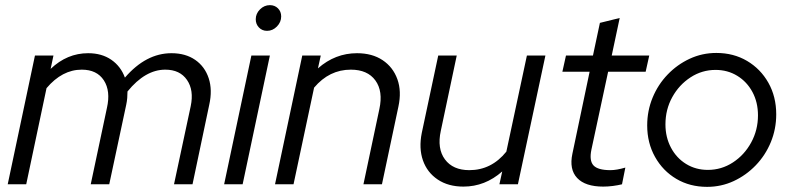

<svg xmlns="http://www.w3.org/2000/svg" viewBox="-20 -717 3080 747"><path d="M10 0 116 -501H188L177 -449Q241 -510 323 -510Q376 -510 413 -484.5Q450 -459 466 -415Q548 -510 647 -510Q702 -510 739.5 -484Q777 -458 792 -412.5Q807 -367 794 -309L729 0H657L722 -304Q735 -366 707.5 -406Q680 -446 623 -446Q545 -446 476 -361Q476 -349 475 -336Q474 -323 471 -309L405 0H333L396 -297Q411 -363 384 -404.5Q357 -446 298 -446Q222 -446 161 -374L82 0Z M1019 -597Q1000 -597 987.5 -610Q975 -623 975 -642Q975 -664 991.5 -680.5Q1008 -697 1030 -697Q1049 -697 1061.5 -684.5Q1074 -672 1074 -653Q1074 -631 1057.5 -614Q1041 -597 1019 -597ZM852 0 958 -501H1030L924 0Z M1050 0 1156 -501H1228L1217 -451Q1284 -510 1369 -510Q1428 -510 1468.5 -483Q1509 -456 1526 -409Q1543 -362 1530 -302L1466 0H1394L1456 -293Q1471 -362 1440.5 -404Q1410 -446 1345 -446Q1261 -446 1202 -376L1122 0Z M1783 9Q1724 9 1683 -18.5Q1642 -46 1625.5 -93Q1609 -140 1621 -200L1685 -501H1757L1695 -208Q1680 -139 1711 -97Q1742 -55 1806 -55Q1892 -55 1950 -127L2030 -501H2102L1995 0H1923L1934 -50Q1867 9 1783 9Z M2327 9Q2257 9 2225.5 -24.5Q2194 -58 2207 -119L2274 -438H2168L2182 -501H2287L2314 -628L2391 -647L2360 -501H2506L2492 -438H2346L2281 -135Q2272 -92 2289 -73.5Q2306 -55 2355 -55Q2379 -55 2413 -65L2400 0Q2384 4 2364.5 6.5Q2345 9 2327 9Z M2731 10Q2664 10 2611.5 -21Q2559 -52 2528.5 -106.5Q2498 -161 2498 -229Q2498 -286 2519 -337Q2540 -388 2577.5 -427Q2615 -466 2663.5 -488.5Q2712 -511 2767 -511Q2834 -511 2886.5 -480Q2939 -449 2969.5 -395Q3000 -341 3000 -272Q3000 -215 2979 -164Q2958 -113 2920.5 -74Q2883 -35 2834.5 -12.5Q2786 10 2731 10ZM2734 -56Q2787 -56 2831.5 -85Q2876 -114 2902.5 -162.5Q2929 -211 2929 -268Q2929 -319 2907.5 -359Q2886 -399 2848.5 -422Q2811 -445 2764 -445Q2711 -445 2666.5 -416Q2622 -387 2595.5 -339Q2569 -291 2569 -233Q2569 -183 2590.5 -142.5Q2612 -102 2649.5 -79Q2687 -56 2734 -56Z"/></svg>

Font: Red Hat Display
Style: Italic
Weight: 400
Italic angle: -12°
Designer: Pentagram, MCKL
Foundry: Pentagram, MCKL
Version: Version 1.023; ttfautohint (v1.8.3)